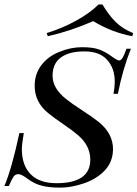

<svg xmlns="http://www.w3.org/2000/svg" viewBox="-37 -836 623 870"><path d="M482.9 -466.8Q482.9 -527.3 447.8 -565.4Q413.1 -603.5 345.7 -603Q278.3 -603.5 239.7 -576.2Q201.2 -548.8 201.2 -492.7Q201.2 -436.5 260.7 -388.7Q287.1 -367.2 334 -336.9Q380.9 -306.6 409.2 -284.2Q475.1 -231.4 475.1 -160.2Q474.6 -102.5 437.5 -63.5Q400.4 -24.4 342.3 -4.9Q284.2 14.6 234.9 14.2Q185.5 14.2 151.9 5.4Q118.2 -3.4 89.4 -24.9Q60.5 -46.9 46.4 -46.9Q32.2 -46.9 24.4 -35.6Q16.6 -24.4 2.9 6.8H-17.1Q16.6 -72.8 50.8 -232.9H70.8Q62 -182.1 62 -159.2Q62.5 -85.9 102.5 -45.9Q142.6 -5.9 218.8 -5.9Q372.1 -5.9 372.1 -112.8Q372.1 -175.3 317.4 -222.7Q293.9 -243.2 251 -272.5Q208 -301.8 181.6 -323.2Q120.1 -373 120.1 -446.8Q120.1 -502 151.4 -542Q182.6 -582 233.4 -601.6Q284.2 -622.1 334.5 -622.1Q384.3 -622.1 412.1 -611.8Q439.9 -601.6 466.8 -582Q493.7 -562.5 502.4 -562Q511.2 -562 518.6 -574.2Q525.9 -586.4 536.1 -615.2H556.2Q520 -525.4 497.1 -411.1H477.1Q482.9 -439.9 482.9 -466.8ZM385.3 -740.2Q281.7 -694.8 179.7 -671.9L174.3 -686Q246.1 -708 308.6 -742.7Q371.1 -777.3 409.7 -815.9H427.2Q455.6 -767.6 487.3 -736.3Q519 -705.1 566.4 -686L562.5 -671.9Q470.2 -689 385.3 -740.2Z"/></svg>

Font: PlayfairDisplaySC-Italic
Style: Italic
Weight: 400
Italic angle: -14°
Designer: Claus Eggers Sørensen
Foundry: Claus Eggers Sørensen
Version: Version 1.004;PS 001.004;hotconv 1.0.70;makeotf.lib2.5.58329